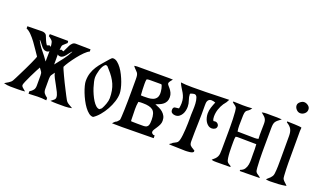

<svg xmlns="http://www.w3.org/2000/svg" viewBox="-72 -1056 2447 1462"><g transform="rotate(20 1151.5 -324.5)"><path d="M239 -356Q230 -347 216 -347Q203 -347 193 -354Q183 -361 175 -371Q167 -381 159 -392Q151 -403 143 -411H140Q159 -373 186.5 -340Q214 -307 238 -272ZM329 -346Q323 -346 317 -348Q311 -350 307 -355V-273Q333 -306 359 -339.5Q385 -373 404 -411H401Q393 -403 385 -392Q377 -381 369 -371Q361 -361 351 -353.5Q341 -346 329 -346ZM346 -478 348 -462Q336 -450 329 -444.5Q322 -439 317.5 -434Q313 -429 311 -420Q309 -411 308 -391L319 -398Q322 -397 329.5 -394.5Q337 -392 339 -391Q346 -403 352 -418Q358 -433 365.5 -446.5Q373 -460 383 -469Q393 -478 409 -478Q439 -478 468.5 -477Q498 -476 528 -476V-458Q512 -452 489.5 -429.5Q467 -407 445 -379Q423 -351 405 -324Q387 -297 380 -281Q381 -275 388.5 -258Q396 -241 406.5 -218.5Q417 -196 429.5 -170.5Q442 -145 454 -122Q466 -99 475.5 -80Q485 -61 490 -53Q499 -36 516 -26.5Q533 -17 549 -7Q535 -4 521.5 -2Q508 0 494 0H430Q402 0 375 -3Q384 -11 396.5 -20Q409 -29 409 -43Q409 -60 398 -82.5Q387 -105 373.5 -129Q360 -153 348 -176Q336 -199 333 -216Q321 -200 314 -189Q307 -178 307 -157V-76Q307 -53 316.5 -40.5Q326 -28 344 -15V4Q307 -1 272 0Q237 1 200 3L199 -16Q218 -28 228 -41Q238 -54 238 -77V-157Q238 -169 236.5 -176Q235 -183 231.5 -188.5Q228 -194 223.5 -199.5Q219 -205 213 -214Q208 -206 195 -181Q182 -156 168.5 -128Q155 -100 144.5 -75.5Q134 -51 134 -44Q134 -33 147.5 -22.5Q161 -12 169 -4Q142 -1 115 -1H51Q37 -1 24 -3Q11 -5 -3 -9Q11 -17 29 -28Q47 -39 55 -53Q59 -60 68.5 -78.5Q78 -97 90 -121.5Q102 -146 115.5 -173.5Q129 -201 139.5 -224.5Q150 -248 157 -264.5Q164 -281 164 -285Q151 -303 134 -329Q117 -355 97.5 -381.5Q78 -408 57 -429.5Q36 -451 16 -459V-477Q46 -477 75.5 -478Q105 -479 135 -479Q146 -479 156.5 -474.5Q167 -470 172 -460V-459Q179 -442 186.5 -424Q194 -406 205 -391L225 -398L237 -390Q235 -414 231 -427.5Q227 -441 205 -455H207L195 -462L197 -479Z M714 -471Q732 -471 749 -457.5Q766 -444 781.5 -423Q797 -402 810 -375.5Q823 -349 832.5 -323Q842 -297 847 -273.5Q852 -250 852 -235Q852 -205 841 -170.5Q830 -136 812 -103.5Q794 -71 770.5 -43Q747 -15 722 1Q704 2 686.5 -11.5Q669 -25 653 -46.5Q637 -68 623 -95Q609 -122 598.5 -149Q588 -176 582 -199.5Q576 -223 576 -238Q576 -274 585.5 -303Q595 -332 611 -357Q627 -382 647.5 -405Q668 -428 690 -454Q695 -459 700.5 -465Q706 -471 714 -471ZM676 -403Q665 -395 657 -380.5Q649 -366 644 -349.5Q639 -333 636 -316Q633 -299 633 -286Q633 -274 637.5 -253Q642 -232 649.5 -208.5Q657 -185 668 -160.5Q679 -136 691.5 -116Q704 -96 718 -83.5Q732 -71 747 -71L763 -84Q774 -103 783.5 -129.5Q793 -156 793 -177Q793 -241 772.5 -288Q752 -335 709 -381Q702 -389 695 -397Q688 -405 676 -403Z M908 -475H1166L1196 -474Q1191 -468 1181.5 -456Q1172 -444 1172 -436Q1172 -429 1179.5 -420.5Q1187 -412 1196 -401Q1205 -390 1212.5 -374.5Q1220 -359 1220 -339Q1220 -319 1213 -305Q1206 -291 1194 -281Q1182 -271 1166.5 -264.5Q1151 -258 1135 -252Q1153 -245 1170 -237Q1187 -229 1200.5 -217Q1214 -205 1222 -189.5Q1230 -174 1230 -152Q1230 -135 1223 -120Q1216 -105 1207 -91.5Q1198 -78 1191 -67Q1184 -56 1184 -47Q1184 -40 1188.5 -35.5Q1193 -31 1199 -28L1211 -27V-5Q1147 -5 1083 -3.5Q1019 -2 955 -2L874 -3Q875 -4 878.5 -8Q882 -12 886 -16Q890 -20 894 -23Q898 -26 900 -26Q903 -26 911.5 -35.5Q920 -45 922 -48V-47Q924 -53 925.5 -77Q927 -101 928 -133.5Q929 -166 929.5 -204Q930 -242 930 -277Q930 -312 930 -339.5Q930 -367 930 -379Q930 -402 927.5 -413Q925 -424 919.5 -431.5Q914 -439 905 -447Q896 -455 883 -472Q889 -473 895.5 -474Q902 -475 908 -475ZM1032 -411Q1020 -411 1008 -408Q1005 -399 1004.5 -389.5Q1004 -380 1004 -370Q1004 -347 1005 -324Q1006 -301 1008 -278L1028 -277Q1047 -277 1067.5 -278Q1088 -279 1104.5 -285Q1121 -291 1131.5 -305Q1142 -319 1142 -345Q1142 -349 1141 -359.5Q1140 -370 1137.5 -381.5Q1135 -393 1131.5 -402Q1128 -411 1124 -411ZM1008 -230 1007 -225 1000 -224ZM1045 -227Q1035 -227 1025.5 -227Q1016 -227 1007 -225Q1004 -210 1003 -194.5Q1002 -179 1002 -164Q1002 -141 1003 -118Q1004 -95 1004 -72L1007 -67L1054 -66H1105Q1121 -66 1130 -71Q1139 -76 1143 -85Q1147 -94 1148 -106Q1149 -118 1149 -131Q1149 -188 1124.5 -207.5Q1100 -227 1045 -227Z M1652 -476Q1641 -452 1622 -430V-431Q1605 -405 1595.5 -376.5Q1586 -348 1586 -317Q1586 -308 1587.5 -299.5Q1589 -291 1594 -283Q1604 -285 1609 -285Q1620 -285 1629 -276.5Q1638 -268 1638 -257Q1638 -242 1626.5 -234Q1615 -226 1601 -226Q1584 -226 1571 -235.5Q1558 -245 1549.5 -259.5Q1541 -274 1537 -291Q1533 -308 1533 -323Q1533 -348 1541 -372.5Q1549 -397 1559 -420Q1551 -423 1542.5 -425Q1534 -427 1525 -427Q1514 -427 1507 -421.5Q1500 -416 1496.5 -408Q1493 -400 1492.5 -390.5Q1492 -381 1492 -372Q1493 -299 1490.5 -226.5Q1488 -154 1488 -81Q1488 -58 1496.5 -48.5Q1505 -39 1524 -29H1523L1534 -23L1535 -17Q1535 -9 1526.5 -5Q1518 -1 1506.5 0.5Q1495 2 1484 2.5Q1473 3 1469 3Q1443 3 1416.5 1.5Q1390 0 1364 0Q1363 0 1358.5 0Q1354 0 1349 -0.5Q1344 -1 1340 -1.5Q1336 -2 1336 -3Q1342 -8 1348 -11Q1354 -14 1361 -17L1350 -14Q1360 -22 1374 -28.5Q1388 -35 1396 -43H1395Q1401 -49 1405 -65.5Q1409 -82 1411.5 -104Q1414 -126 1415.5 -151.5Q1417 -177 1417.5 -200Q1418 -223 1418 -242Q1418 -261 1418 -270Q1418 -282 1419.5 -308.5Q1421 -335 1419.5 -361Q1418 -387 1411 -407Q1404 -427 1388 -427Q1386 -427 1380.5 -426Q1375 -425 1369.5 -423.5Q1364 -422 1359.5 -420Q1355 -418 1355 -415Q1355 -392 1364 -367.5Q1373 -343 1373 -318Q1373 -303 1369.5 -286.5Q1366 -270 1357.5 -256Q1349 -242 1336.5 -233Q1324 -224 1306 -224Q1291 -224 1279.5 -231.5Q1268 -239 1268 -256Q1268 -277 1283.5 -280Q1299 -283 1315 -284Q1317 -295 1318.5 -305.5Q1320 -316 1320 -327Q1320 -353 1314.5 -371Q1309 -389 1300 -405Q1291 -421 1280.5 -437Q1270 -453 1261 -475Q1298 -470 1353 -470Q1408 -470 1465 -471Q1522 -472 1572.5 -474Q1623 -476 1652 -476Z M1917 -471Q1937 -476 1958.5 -475.5Q1980 -475 2000 -475Q2020 -475 2039.5 -475Q2059 -475 2079 -473Q2063 -461 2053 -453Q2043 -445 2037 -436.5Q2031 -428 2028.5 -415.5Q2026 -403 2026 -382L2025 -221Q2025 -212 2025 -183.5Q2025 -155 2026 -123Q2027 -91 2029 -64Q2031 -37 2035 -31Q2043 -20 2055 -13.5Q2067 -7 2075 4Q2034 4 1993.5 5Q1953 6 1912 6L1913 -4Q1935 -11 1946 -27.5Q1957 -44 1960.5 -64.5Q1964 -85 1963.5 -107Q1963 -129 1963 -149Q1963 -169 1963 -189Q1963 -209 1961 -229Q1923 -229 1885 -230Q1847 -231 1809 -231Q1804 -231 1794 -229Q1791 -218 1790.5 -207.5Q1790 -197 1790 -186Q1790 -174 1790 -151Q1790 -128 1791 -103.5Q1792 -79 1795 -58Q1798 -37 1803 -29Q1809 -20 1818.5 -15Q1828 -10 1836 -4L1833 2L1723 3Q1712 3 1702 2.5Q1692 2 1682 -2Q1697 -14 1706 -23.5Q1715 -33 1720 -43.5Q1725 -54 1726.5 -67Q1728 -80 1728 -99L1729 -248Q1729 -258 1729 -287Q1729 -316 1728 -348Q1727 -380 1724.5 -407.5Q1722 -435 1717 -441Q1710 -450 1700.5 -456Q1691 -462 1683 -470L1687 -475Q1725 -473 1763 -472.5Q1801 -472 1839 -475Q1825 -455 1816 -450Q1807 -445 1801.5 -439Q1796 -433 1793.5 -420Q1791 -407 1791 -372L1790 -318Q1790 -306 1791 -294Q1792 -282 1794 -271Q1829 -271 1864 -270Q1899 -269 1934 -269Q1951 -269 1963 -273Q1961 -304 1962 -334Q1963 -364 1963 -395Q1963 -412 1960 -422Q1957 -432 1951.5 -439.5Q1946 -447 1937.5 -454Q1929 -461 1917 -471Z M2195 -655Q2212 -655 2228 -643Q2244 -631 2244 -612Q2244 -592 2228.5 -578.5Q2213 -565 2194 -565Q2176 -565 2162 -580Q2148 -595 2148 -613Q2148 -629 2164 -642Q2180 -655 2195 -655ZM2123 -473Q2133 -472 2150 -472Q2167 -472 2185 -471Q2203 -470 2218.5 -469Q2234 -468 2241 -465Q2239 -451 2239 -436.5Q2239 -422 2239 -408V-213Q2239 -205 2239 -180.5Q2239 -156 2240 -129Q2241 -102 2242.5 -79Q2244 -56 2247 -51Q2255 -38 2266 -29Q2277 -20 2286 -9Q2254 -3 2221 -1Q2188 1 2156 1Q2136 1 2121 -3Q2128 -11 2136 -17Q2144 -23 2150.5 -30Q2157 -37 2162 -45Q2167 -53 2169 -65Q2173 -96 2173.5 -127Q2174 -158 2174 -189V-374Q2174 -407 2163 -427.5Q2152 -448 2123 -465Z"/></g></svg>

Font: Germanica
Style: Regular
Weight: 400
Designer: Peter Wiegel
Foundry: Peter Wiegel